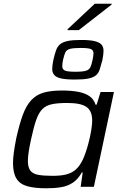

<svg xmlns="http://www.w3.org/2000/svg" viewBox="-20 -1005 657 1033"><path d="M230 8Q165 8 125.5 -3.5Q86 -15 68 -45Q50 -75 50 -128Q50 -153 54.5 -185.5Q59 -218 67 -259Q84 -336 102.5 -386.5Q121 -437 148 -466Q175 -495 214.5 -506.5Q254 -518 313 -518Q363 -518 400.5 -511Q438 -504 461.5 -487.5Q485 -471 494 -442H500L521 -510H593L485 0H414L425 -77H420Q400 -41 372.5 -22.5Q345 -4 309.5 2Q274 8 230 8ZM262 -59Q305 -59 332.5 -65.5Q360 -72 379 -86Q398 -100 412 -122Q423 -138 432.5 -162Q442 -186 450 -213.5Q458 -241 464 -268.5Q470 -296 473 -319Q476 -342 476 -356Q476 -408 445.5 -429.5Q415 -451 342 -451Q292 -451 260 -444.5Q228 -438 208 -418Q188 -398 174.5 -359Q161 -320 147 -255Q139 -218 134.5 -189Q130 -160 130 -139Q130 -105 143 -87.5Q156 -70 185 -64.5Q214 -59 262 -59ZM383 -577Q335 -577 308.5 -583Q282 -589 271.5 -602Q261 -615 261 -634Q261 -643 262.5 -656Q264 -669 267 -682Q274 -713 281.5 -734Q289 -755 303.5 -767Q318 -779 344.5 -784.5Q371 -790 416 -790Q464 -790 490 -783.5Q516 -777 526.5 -764.5Q537 -752 537 -732Q537 -723 535.5 -710.5Q534 -698 531 -682Q523 -652 516.5 -631.5Q510 -611 496 -599.5Q482 -588 455.5 -582.5Q429 -577 383 -577ZM386 -619Q426 -619 443 -624.5Q460 -630 466.5 -644Q473 -658 478 -683Q480 -693 481.5 -702Q483 -711 483 -718Q483 -735 469 -741Q455 -747 413 -747Q373 -747 355 -741.5Q337 -736 331 -722Q325 -708 319 -682Q317 -672 316 -664Q315 -656 315 -649Q315 -632 329 -625.5Q343 -619 386 -619ZM343 -843 344 -848 490 -985H581L580 -980L404 -843Z"/></svg>

Font: Saira SemiExpanded
Style: Italic
Weight: 400
Width: 6
Italic angle: -12°
Designer: Hector Gatti with collaboration of the Omnibus-Type team
Foundry: Omnibus-Type
Version: Version 1.101